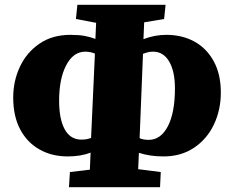

<svg xmlns="http://www.w3.org/2000/svg" viewBox="-20 -756 960 799"><path d="M267 23 271 -40 354 -50 357 -121Q337 -113 313 -109Q289 -105 262 -105Q195 -105 143.5 -134.5Q92 -164 63.5 -218.5Q35 -273 35 -350Q35 -419 63 -478.5Q91 -538 144.5 -574.5Q198 -611 273 -611Q309 -611 332.5 -606.5Q356 -602 377 -594L380 -661L296 -677L302 -736H669L663 -677L580 -663L577 -593Q600 -602 624 -606.5Q648 -611 672 -611Q738 -611 789 -583Q840 -555 869.5 -501Q899 -447 899 -371Q899 -299 870.5 -238.5Q842 -178 788 -141.5Q734 -105 660 -105Q630 -105 605 -109Q580 -113 558 -120L555 -52L649 -40L646 23ZM319 -175Q332 -175 341.5 -177Q351 -179 359 -182L375 -533Q356 -541 335 -541Q285 -541 255.5 -484.5Q226 -428 226 -337Q226 -260 249.5 -217.5Q273 -175 319 -175ZM561 -181Q576 -174 599 -174Q649 -174 678.5 -230.5Q708 -287 708 -388Q708 -459 684 -500Q660 -541 617 -541Q603 -541 593 -538Q583 -535 575 -532Z"/></svg>

Font: Literata 36pt ExtraBold
Style: Italic
Weight: 800
Italic angle: -2°
Designer: Latin by Veronika Burian and Jose Scaglione. Greek by Irene Vlachou. Cyrillic by Vera Evstafieva
Foundry: TypeTogether
Version: Version 3.002